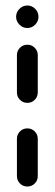

<svg xmlns="http://www.w3.org/2000/svg" viewBox="-20 -682 200 702"><path d="M38.9 -620.7Q38.9 -637.4 51.1 -649.6Q63.3 -661.9 80 -661.9Q96.7 -661.9 108.7 -649.6Q120.7 -637.4 120.7 -620.7Q120.7 -604.1 108.7 -591.9Q96.7 -579.6 80 -579.6Q63.3 -579.6 51.1 -591.9Q38.9 -604.1 38.9 -620.7ZM80 0Q64.1 0 53 -11.1Q41.9 -22.2 41.9 -38.1V-174.4Q41.9 -190.4 53 -201.5Q64.1 -212.6 80 -212.6Q95.9 -212.6 107 -201.5Q118.1 -190.4 118.1 -174.4V-38.1Q118.1 -22.2 107 -11.1Q95.9 0 80 0ZM80 -305.9Q64.1 -305.9 53 -317Q41.9 -328.1 41.9 -344.1V-480.4Q41.9 -496.3 53 -507.4Q64.1 -518.5 80 -518.5Q95.9 -518.5 107 -507.4Q118.1 -496.3 118.1 -480.4V-344.1Q118.1 -328.1 107 -317Q95.9 -305.9 80 -305.9Z"/></svg>

Font: 26F Galaxy Sans
Style: Bold
Weight: 700
Designer: C₂₉H₂₅N₃O₅
Version: Version 1.100